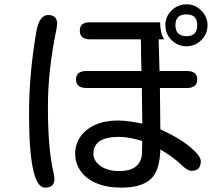

<svg xmlns="http://www.w3.org/2000/svg" viewBox="-20 -816 1040 894"><path d="M330.1 -100.6Q330.1 -144.5 354.5 -179.7Q378.9 -214.8 423.8 -234.9Q468.8 -254.9 528.3 -254.9Q574.2 -254.9 642.6 -240.2L640.6 -393.6V-406.2H382.8Q334 -406.2 334 -446.3Q334 -485.4 382.8 -485.4H638.7L636.7 -570.3V-601.6L635.7 -632.8H400.4Q351.6 -632.8 351.6 -672.9Q351.6 -711.9 395.5 -711.9H725.6Q725.6 -663.1 744.1 -632.8H718.8L722.7 -485.4H849.6Q898.4 -485.4 898.4 -446.3Q898.4 -406.2 849.6 -406.2H724.6L726.6 -213.9Q813.5 -174.8 865.2 -131.8Q915 -89.8 915 -65.4Q915 -20.5 872.1 -20.5Q852.5 -20.5 824.2 -48.8Q785.2 -85.9 726.6 -120.1Q724.6 -21.5 681.6 18.1Q638.7 57.6 544.9 57.6Q477.5 57.6 429.2 37.1Q380.9 16.6 355.5 -19.5Q330.1 -55.7 330.1 -100.6ZM115.2 -287.1Q115.2 -472.7 149.4 -669.9Q163.1 -746.1 204.1 -746.1Q246.1 -746.1 246.1 -705.1L243.2 -681.6Q203.1 -489.3 203.1 -320.3Q203.1 -127 227.5 -19.5Q233.4 2.9 233.4 18.6Q233.4 57.6 189.5 57.6Q115.2 57.6 115.2 -287.1ZM640.6 -92.8 642.6 -159.2Q581.1 -178.7 534.2 -178.7Q415 -178.7 415 -100.6Q415 -66.4 448.2 -43Q481.4 -19.5 536.1 -19.5Q628.9 -19.5 640.6 -92.8ZM750 -699.2Q750 -739.3 779.3 -767.6Q808.6 -795.9 849.6 -795.9Q888.7 -795.9 917.5 -766.6Q946.3 -737.3 946.3 -699.2Q946.3 -657.2 917 -628.9Q887.7 -600.6 848.6 -600.6Q807.6 -600.6 778.8 -629.4Q750 -658.2 750 -699.2ZM898.4 -699.2Q898.4 -749 847.7 -749Q796.9 -749 796.9 -699.2Q796.9 -647.5 848.6 -647.5Q898.4 -647.5 898.4 -699.2Z"/></svg>

Font: jf-openhuninn-2.1
Style: Regular
Weight: 400
Designer: [Kosugi Maru]
Designed by MOTOYA      

[Varela Round]
Joe Prince (Latin component); Avraham Cornfeld (Hebrew component)
Foundry: justfont Co., Ltd.
Version: 2.1